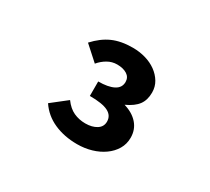

<svg xmlns="http://www.w3.org/2000/svg" viewBox="-91 -928 781 713"><g transform="rotate(30 300.0 -571.0)"><path d="M298 -364Q243 -364 199 -383.5Q155 -403 129 -442L194 -493Q213 -467 236 -456.5Q259 -446 286 -446Q315 -446 334 -458Q353 -470 353 -492Q353 -518 328.5 -530.5Q304 -543 250 -543V-605Q292 -605 315.5 -617Q339 -629 339 -654Q339 -674 322.5 -684.5Q306 -695 280 -695Q258 -695 239 -684Q220 -673 206 -656L145 -711Q177 -746 213 -762Q249 -778 299 -778Q328 -778 354 -770.5Q380 -763 400 -748.5Q420 -734 432 -714Q444 -694 444 -669Q444 -637 428.5 -616Q413 -595 378 -579Q416 -568 437.5 -543.5Q459 -519 459 -484Q459 -457 446 -435Q433 -413 410.5 -397Q388 -381 359 -372.5Q330 -364 298 -364Z"/></g></svg>

Font: Source Code Pro
Style: Bold
Weight: 700
Monospace: yes
Designer: Paul D. Hunt, Teo Tuominen
Foundry: Adobe Systems Incorporated
Version: Version 2.030;PS 1.000;hotconv 16.6.51;makeotf.lib2.5.65220